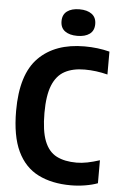

<svg xmlns="http://www.w3.org/2000/svg" viewBox="-62 -991 651 1044"><g transform="rotate(5 263.0 -469.0)"><path d="M364.5 9.5Q261 9.5 186.8 -27.8Q112.5 -65 73 -148Q33.5 -231 33.5 -368.5Q33.5 -568 123.8 -658.8Q214 -749.5 374.5 -749.5Q446.5 -749.5 511 -733V-608Q448 -624 386 -624Q321 -624 277 -600.2Q233 -576.5 210.5 -521.2Q188 -466 188 -370.5Q188 -272 210 -216.5Q232 -161 275.8 -138.5Q319.5 -116 385 -116Q413 -116 444.2 -122.2Q475.5 -128.5 511 -140V-14.5Q482 -3.5 443 3Q404 9.5 364.5 9.5ZM329 -803Q286.5 -803 261.8 -821Q237 -839 237 -875.5Q237 -911.5 261.8 -929.8Q286.5 -948 329 -948Q371.5 -948 396.2 -929.8Q421 -911.5 421 -875.5Q421 -839 396.2 -821Q371.5 -803 329 -803Z"/></g></svg>

Font: Encode Sans Condensed Condensed
Style: Bold
Weight: 700
Width: 3
Designer: Multiple Designers
Foundry: Impallari Type
Version: Version 3.000; ttfautohint (v1.8.3) -l 8 -r 50 -G 200 -x 14 